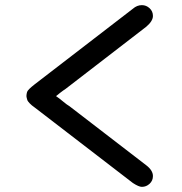

<svg xmlns="http://www.w3.org/2000/svg" viewBox="-20 -639 709 747"><path d="M83 -269Q84 -277 85.5 -281.5Q87 -286 94 -293Q101 -300 115 -311L497 -605Q513 -619 532 -619Q549 -619 562 -607Q575 -595 575 -577Q575 -557 549 -535L235 -293Q227 -288 213.5 -277.5Q200 -267 198 -265Q210 -257 225.5 -244Q241 -231 250 -226L549 4Q575 24 575 46Q575 64 562 76Q549 88 532 88Q520 88 497 73L116 -220Q103 -229 95.5 -237Q88 -245 86.5 -249Q85 -253 84 -258L83 -263Z"/></svg>

Font: Coval
Style: Heavy
Weight: 900
Foundry: Context Ltd
Version: Version 001.000